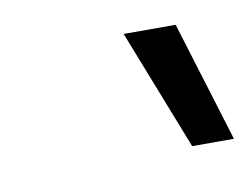

<svg xmlns="http://www.w3.org/2000/svg" viewBox="-35 -761 315 240"><g transform="rotate(-10 123.0 -641.5)"><path d="M133 -718H199L246 -565H193Z"/></g></svg>

Font: Chakra Petch Light
Style: Italic
Weight: 300
Italic angle: -10°
Designer: Katatrad Aksorn Co.,Ltd.
Foundry: Cadson Demak Co.,Ltd.
Version: Version 1.000; ttfautohint (v1.6)